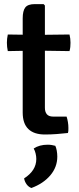

<svg xmlns="http://www.w3.org/2000/svg" viewBox="-20 -668 395 960"><path d="M93.5 -576Q93.5 -614 106.5 -630.8Q119.5 -647.5 154.5 -647.5H198L204.5 -640.5V-129Q204.5 -108.5 214.2 -96.8Q224 -85 246.5 -85H313Q317 -73 319.5 -58Q322 -43 322 -28.5Q322 -22 321.8 -15.5Q321.5 -9 319.5 -3Q294 0 264.2 2.2Q234.5 4.5 204.5 4.5Q150 4.5 121.8 -22.8Q93.5 -50 93.5 -105.5ZM327.5 -495.5Q332.5 -475.5 332.5 -454.5Q332.5 -443.5 331.5 -433.2Q330.5 -423 327.5 -412.5L159 -415L19 -412.5Q14.5 -433 14.5 -454.5Q14.5 -474.5 19 -495.5L161 -493.5ZM256.5 61Q261 70 263.8 85.2Q266.5 100.5 266.5 115Q266.5 167.5 231.5 208.8Q196.5 250 137 272Q123 267 113.2 253.8Q103.5 240.5 100.5 224Q161.5 185 161.5 127Q161.5 114 158.2 100Q155 86 148.5 74.5Q177 55.5 218.5 55.5Q228.5 55.5 238.2 57Q248 58.5 256.5 61Z"/></svg>

Font: Signika Light Medium
Style: Regular
Weight: 500
Version: Version 2.003;gftools[0.9.32]